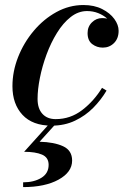

<svg xmlns="http://www.w3.org/2000/svg" viewBox="-20 -490 502 764"><path d="M173.5 166Q173.5 136.5 147.2 125.2Q121 114 76 114L183.5 -5.5H209.5L137.5 74Q195.5 75.5 231.2 92Q267 108.5 267 149Q267 195 213 224.8Q159 254.5 72 254.5V235.5Q115 235.5 144.2 217.8Q173.5 200 173.5 166ZM404 -129.5Q382.5 -93 351.2 -61.2Q320 -29.5 278.5 -9.8Q237 10 185.5 10Q109.5 10 69.5 -33Q29.5 -76 29.5 -147Q29.5 -205.5 52 -262.8Q74.5 -320 114 -367Q153.5 -414 204.5 -442Q255.5 -470 312 -470Q355 -470 386.5 -454Q418 -438 435 -414.5Q452 -391 452 -367.5Q452 -337 433.8 -318.8Q415.5 -300.5 389 -300.5Q365.5 -300.5 347 -314.5Q328.5 -328.5 328.5 -358.5Q328.5 -384 345.8 -401Q363 -418 386.5 -418Q397 -418 406.5 -416Q391.5 -429.5 370.8 -437.8Q350 -446 326.5 -446Q291.5 -446 261.2 -422.2Q231 -398.5 206.8 -359.2Q182.5 -320 165.2 -273.2Q148 -226.5 138.8 -180.2Q129.5 -134 129.5 -96.5Q129.5 -58 148.8 -37Q168 -16 201.5 -16Q260 -16 307 -52Q354 -88 386 -140.5Z"/></svg>

Font: Bodoni* 11pt Medium
Style: Italic
Weight: 500
Italic angle: -13°
Version: Version 2.3